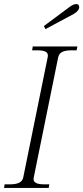

<svg xmlns="http://www.w3.org/2000/svg" viewBox="-30 -930 412 950"><path d="M187 -801 312 -894Q333 -910 347 -910Q354 -910 358 -906Q362 -902 362 -895Q362 -886 354.5 -877Q347 -868 335 -861L195 -786ZM-7 -18H20Q49 -18 65 -26Q81 -34 85 -52L206 -647Q210 -665 197.5 -673Q185 -681 156 -681H129L132 -700H353L349 -681H323Q294 -681 278 -673Q262 -665 258 -647L137 -52Q136 -49 136 -44Q136 -18 187 -18H214L211 0H-10Z"/></svg>

Font: Taviraj ExtraLight
Style: Italic
Weight: 275
Italic angle: -12°
Designer: Katatrad Team
Foundry: CadsonDemak
Version: Version 1.001